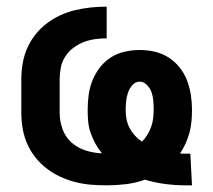

<svg xmlns="http://www.w3.org/2000/svg" viewBox="-20 -548 640 576"><path d="M537 8Q506 8 475.5 4Q445 0 415 -9Q387 1 358 4.5Q329 8 300 8Q276 8 252 6Q228 4 205 -2Q182 -8 160.5 -18Q139 -28 120 -42.5Q101 -57 86 -76Q71 -95 61.5 -117Q52 -139 48 -162.5Q44 -186 44 -210V-310Q44 -334 48 -357.5Q52 -381 61.5 -403Q71 -425 86 -444Q101 -463 120 -477.5Q139 -492 160.5 -502Q182 -512 205 -517.5Q228 -523 252 -525.5Q276 -528 300 -528V-433Q282 -433 264.5 -430.5Q247 -428 230.5 -421.5Q214 -415 199.5 -404Q185 -393 175.5 -378Q166 -363 162.5 -345.5Q159 -328 159 -310V-210Q159 -185 167.5 -161Q176 -137 194.5 -120.5Q213 -104 237 -96.5Q261 -89 286 -88Q275 -101 266.5 -116.5Q258 -132 252 -149Q246 -166 244.5 -183.5Q243 -201 243 -219Q243 -241 246 -263.5Q249 -286 257.5 -307Q266 -328 280 -346Q294 -364 313 -376Q332 -388 354.5 -393Q377 -398 399 -398Q422 -398 444 -393Q466 -388 485 -376Q504 -364 518.5 -346Q533 -328 541 -307Q549 -286 552.5 -263.5Q556 -241 556 -219Q556 -202 554.5 -184.5Q553 -167 548.5 -150.5Q544 -134 537 -118Q530 -102 520 -88Q525 -87 529.5 -87Q534 -87 539 -87H551L556 8ZM406 -123Q415 -132 422 -143.5Q429 -155 433.5 -167.5Q438 -180 439.5 -193Q441 -206 441 -219Q441 -232 440 -245Q439 -258 435 -270Q431 -282 421.5 -292.5Q412 -303 399 -303Q386 -303 377 -292.5Q368 -282 364 -270Q360 -258 358.5 -245Q357 -232 357 -219Q357 -205 359.5 -191Q362 -177 368.5 -164.5Q375 -152 384.5 -141.5Q394 -131 406 -123Z"/></svg>

Font: Iosevka Extrabold Extended
Style: Regular
Weight: 800
Width: 7
Monospace: yes
Designer: Belleve Invis
Foundry: Belleve Invis
Version: Version 32.5.0; ttfautohint (v1.8.4)